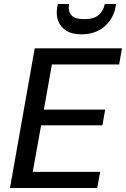

<svg xmlns="http://www.w3.org/2000/svg" viewBox="-20 -942 631 962"><path d="M30 0 154 -700H591L577 -619H240L200 -393H507L493 -314H186L144 -81H482L467 0ZM388 -770Q341 -770 312 -788Q283 -806 271.5 -837Q260 -868 267 -908L270 -922H326Q320 -887 337 -866.5Q354 -846 402 -846Q450 -846 474 -866.5Q498 -887 505 -922H562L559 -907Q552 -868 529 -836.5Q506 -805 470.5 -787.5Q435 -770 388 -770Z"/></svg>

Font: DM Sans 10pt Medium
Style: Italic
Weight: 500
Italic angle: -10°
Version: Version 4.004;gftools[0.9.30]